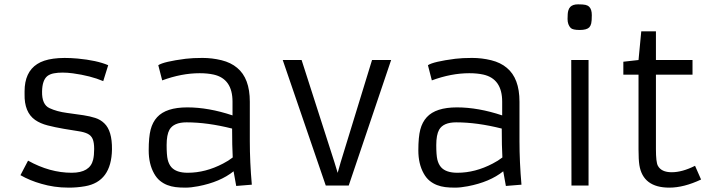

<svg xmlns="http://www.w3.org/2000/svg" viewBox="-20 -859 3288 889"><path d="M109.9 -115.2Q210.4 -59.1 312 -59.1Q396.5 -59.1 411.1 -119.1Q416 -139.6 416 -169.2Q416 -198.7 409.2 -215.1Q402.3 -231.4 386.2 -239.5Q370.1 -247.6 343.5 -251.5Q316.9 -255.4 275.9 -262.5Q234.9 -269.5 200.7 -278.3Q166.5 -287.1 142.6 -303.7Q91.8 -339.4 93.8 -423.8V-436Q93.8 -524.9 152.3 -562.5Q209 -599.6 339.4 -587.9Q428.2 -579.6 481 -557.1L458 -483.4Q399.4 -508.3 317.4 -519.5Q292 -522.9 269.8 -522.9Q247.6 -522.9 229.5 -519.5Q211.4 -516.1 199.2 -506.8Q175.8 -487.8 174.8 -436Q173.3 -375 209 -358.4Q243.2 -342.3 290 -336.2Q336.9 -330.1 366.7 -325.4Q396.5 -320.8 420.9 -313Q445.3 -305.2 462.9 -288.1Q499.5 -253.4 498.5 -167.5Q496.1 -17.6 373.5 3.4Q336.4 9.8 299.3 9.8Q262.2 9.8 231.2 5.1Q200.2 0.5 171.9 -7.8Q118.2 -22.9 74.7 -47.9Z M1136.7 -206.1Q1136.7 -108.9 1146 -3.9L1073.7 2L1061.5 -65.9Q999.5 -16.1 897.5 3.4Q864.3 9.8 838.4 9.8Q812.5 9.8 792.7 7.3Q772.9 4.9 754.6 -2.2Q736.3 -9.3 720.7 -22Q705.1 -34.7 693.4 -55.7Q668.5 -100.1 668.5 -162.4Q668.5 -224.6 677.5 -259Q686.5 -293.5 707.5 -316.4Q749 -361.8 847.2 -361.8Q945.3 -361.8 1056.6 -324.7V-388.2Q1056.6 -494.1 969.2 -513.7Q940.9 -520 904.3 -520Q820.8 -520 731 -486.8L712.9 -557.1Q737.8 -573.7 839.8 -586.9Q872.1 -590.8 917.2 -590.8Q962.4 -590.8 1005.9 -580.1Q1049.3 -569.3 1078.1 -544.9Q1136.7 -496.6 1136.7 -388.2ZM1054.7 -263.7Q940.4 -292.5 843.8 -292.5Q784.2 -292.5 764.6 -258.3Q751.5 -234.4 751.5 -187.5Q751.5 -140.6 756.6 -119.6Q761.7 -98.6 773.4 -85Q796.4 -59.1 849.1 -59.1Q931.6 -59.1 1012.7 -101.6Q1037.6 -114.3 1057.6 -129.9Q1054.7 -182.6 1054.7 -263.7Z M1289.1 -581.1H1376.5L1528.8 -106.9L1543.5 -58.6L1557.1 -106.9L1702.6 -581.1H1791L1594.7 0H1488.3Z M2385.3 -206.1Q2385.3 -108.9 2394.5 -3.9L2322.3 2L2310.1 -65.9Q2248 -16.1 2146 3.4Q2112.8 9.8 2086.9 9.8Q2061 9.8 2041.3 7.3Q2021.5 4.9 2003.2 -2.2Q1984.9 -9.3 1969.2 -22Q1953.6 -34.7 1941.9 -55.7Q1917 -100.1 1917 -162.4Q1917 -224.6 1926 -259Q1935.1 -293.5 1956.1 -316.4Q1997.6 -361.8 2095.7 -361.8Q2193.8 -361.8 2305.2 -324.7V-388.2Q2305.2 -494.1 2217.8 -513.7Q2189.5 -520 2152.8 -520Q2069.3 -520 1979.5 -486.8L1961.4 -557.1Q1986.3 -573.7 2088.4 -586.9Q2120.6 -590.8 2165.8 -590.8Q2210.9 -590.8 2254.4 -580.1Q2297.9 -569.3 2326.7 -544.9Q2385.3 -496.6 2385.3 -388.2ZM2303.2 -263.7Q2189 -292.5 2092.3 -292.5Q2032.7 -292.5 2013.2 -258.3Q2000 -234.4 2000 -187.5Q2000 -140.6 2005.1 -119.6Q2010.3 -98.6 2022 -85Q2044.9 -59.1 2097.7 -59.1Q2180.2 -59.1 2261.2 -101.6Q2286.1 -114.3 2306.2 -129.9Q2303.2 -182.6 2303.2 -263.7Z M2664.6 -720.2Q2631.8 -720.2 2622.6 -729.5Q2607.9 -744.6 2607.9 -771.2Q2607.9 -797.9 2611.1 -809.3Q2614.3 -820.8 2620.6 -827.1Q2632.3 -838.9 2656.5 -838.9Q2680.7 -838.9 2691.2 -836.4Q2701.7 -834 2708.5 -827.1Q2720.2 -815.4 2720.2 -788.8Q2720.2 -762.2 2717.5 -750.7Q2714.8 -739.3 2708.5 -732.4Q2696.3 -720.2 2664.6 -720.2ZM2625 -581.1H2705.1V0H2626Z M3226.1 -27.8Q3146.5 9.8 3079.1 9.8Q2957 9.8 2940.4 -94.7Q2936.5 -119.6 2936.5 -167V-513.2H2866.2V-573.2L2936.5 -581.1L2949.2 -713.9H3017.1V-581.1H3186.5V-513.2H3017.1V-168.5Q3017.1 -108.4 3025.9 -91.8Q3042 -61.5 3090.3 -61.5Q3138.7 -61.5 3198.2 -91.3Z"/></svg>

Font: Armata
Style: Regular
Weight: 400
Designer: Viktoriya Grabowska
Foundry: Viktoriya Grabowska
Version: Version 1.003